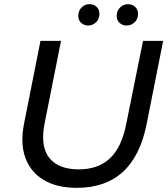

<svg xmlns="http://www.w3.org/2000/svg" viewBox="-20 -897 808 925"><path d="M350 8Q254 8 190.5 -30Q127 -68 102 -137.5Q77 -207 96 -302L175 -700H274L195 -303Q173 -193 217 -137Q261 -81 360 -81Q453 -81 510 -134.5Q567 -188 589 -304L669 -700H766L686 -297Q655 -144 571 -68Q487 8 350 8ZM590 -774Q570 -774 556 -787Q542 -800 542 -820Q542 -845 558.5 -861Q575 -877 597 -877Q617 -877 631 -864Q645 -851 645 -830Q645 -805 628.5 -789.5Q612 -774 590 -774ZM405 -774Q385 -774 371 -787Q357 -800 357 -820Q357 -845 373 -861Q389 -877 411 -877Q432 -877 445.5 -864Q459 -851 459 -830Q459 -805 442.5 -789.5Q426 -774 405 -774Z"/></svg>

Font: Montserrat Thin Medium
Style: Italic
Weight: 500
Italic angle: -11.3°
Version: Version 9.000